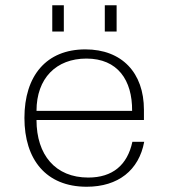

<svg xmlns="http://www.w3.org/2000/svg" viewBox="-20 -700 643 731"><path d="M73 -251C73 -93 155 11 310 11C430 11 509 -52 529 -160H484C465 -72 409 -24 316 -24C191 -24 119 -110 119 -243H528V-282C528 -423 444 -512 305 -512C156 -512 73 -411 73 -251ZM119 -278C119 -402 194 -477 309 -477C428 -477 484 -395 483 -278ZM179 -580H223V-680H179ZM379 -580H424V-680H379Z"/></svg>

Font: Perun ExtraLight
Style: Regular
Weight: 200
Foundry: Copyright (c) Stefan Peev, Context Ltd, 2016
Version: Version 1.089